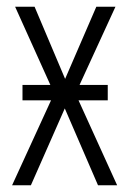

<svg xmlns="http://www.w3.org/2000/svg" viewBox="-20 -552 383 572"><path d="M47 -299H130L25 -532H83L174 -317L267 -532H324L217 -299H301V-253H214L329 0H272L173 -229L72 0H16L132 -253H47Z"/></svg>

Font: Noto Sans ExtraCondensed Light
Style: Regular
Weight: 300
Width: 2
Designer: Monotype Design Team
Foundry: Monotype Imaging Inc.
Version: Version 2.013; ttfautohint (v1.8.4.7-5d5b)